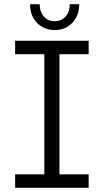

<svg xmlns="http://www.w3.org/2000/svg" viewBox="-20 -894 494 914"><path d="M52 0V-64H191V-636H52V-700H402V-636H263V-64H402V0ZM240 -751Q190 -751 156.5 -785Q123 -819 123 -874H169Q169 -837 189 -815Q209 -793 240 -793Q272 -793 292 -815Q312 -837 312 -874H357Q357 -819 324 -785Q291 -751 240 -751Z"/></svg>

Font: MuseoModerno Light
Style: Regular
Weight: 300
Designer: Pablo Cosgaya, Héctor Gatti, Marcela Romero, and the Authors of The MuseoModerno Project.
Foundry: Omnibus-Type Team
Version: Version 1.001